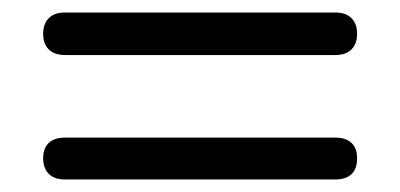

<svg xmlns="http://www.w3.org/2000/svg" viewBox="-20 -441 640 307"><path d="M84 -353Q67 -353 58 -362Q49 -371 49 -387Q49 -403 58 -412Q67 -421 84 -421H516Q533 -421 542 -412Q551 -403 551 -387Q551 -371 542 -362Q533 -353 516 -353ZM84 -154Q67 -154 58 -163Q49 -172 49 -188Q49 -204 58 -212.5Q67 -221 84 -221H516Q533 -221 542 -212.5Q551 -204 551 -188Q551 -171 542 -162.5Q533 -154 516 -154Z"/></svg>

Font: Nunito Medium
Style: Regular
Weight: 500
Designer: Vernon Adams
Foundry: Vernon Adams
Version: Version 3.601